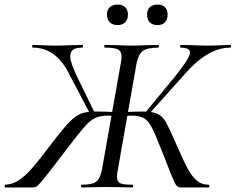

<svg xmlns="http://www.w3.org/2000/svg" viewBox="-48 -822 1033 842"><path d="M310 -12Q343 -12 360 -18Q377 -24 385.5 -38.5Q394 -53 400 -83L482 -546Q485 -561 485 -573Q485 -597 469.5 -605Q454 -613 413 -613Q409 -613 409 -619Q409 -625 413 -625L463 -624Q503 -622 525 -622Q553 -622 599 -624L645 -625Q649 -625 649 -619Q649 -613 645 -613Q597 -613 577.5 -598Q558 -583 550 -539L469 -79Q465 -62 465 -46Q465 -25 479 -18.5Q493 -12 532 -12Q536 -12 536 -6Q536 0 532 0Q502 0 485 -1L419 -2L355 -1Q339 0 310 0Q307 0 307 -6Q307 -12 310 -12ZM-25 -12Q7 -13 36 -32.5Q65 -52 95.5 -87.5Q126 -123 178 -192Q230 -260 257 -287.5Q284 -315 308 -324Q332 -333 376 -333Q409 -333 467 -330L464 -312Q455 -313 445.5 -314Q436 -315 427 -315Q391 -315 368.5 -304Q346 -293 321.5 -265Q297 -237 243 -166Q190 -96 158 -55.5Q126 -15 116.5 -7.5Q107 0 96 0H-25Q-28 0 -27.5 -6Q-27 -12 -25 -12ZM97 -613Q93 -613 93 -619Q93 -625 97 -625L131 -624Q165 -622 196 -622Q226 -622 266 -624L312 -625Q316 -625 316 -619Q316 -613 312 -613Q285 -613 272.5 -604Q260 -595 260 -575Q260 -548 290 -486L368 -326L350 -317L253 -502Q196 -613 97 -613ZM657 -172Q631 -239 615.5 -267Q600 -295 581 -305Q562 -315 526 -315Q515 -315 505.5 -314Q496 -313 488 -312L489 -330Q548 -333 578 -333Q622 -333 643.5 -322.5Q665 -312 679.5 -286.5Q694 -261 727 -185Q756 -118 774.5 -83.5Q793 -49 814.5 -30.5Q836 -12 866 -12Q870 -12 870 -6Q870 0 867 0H744Q733 0 726 -8Q719 -16 702 -58Q685 -100 657 -172ZM587 -326 720 -487Q753 -529 769 -553.5Q785 -578 785 -592Q785 -613 745 -613Q742 -613 742 -619Q742 -625 745 -625L794 -624Q834 -622 861 -622Q894 -622 928 -624L961 -625Q965 -625 965 -619Q965 -613 961 -613Q864 -613 764 -499L601 -317ZM421 -758Q421 -779 433.5 -790.5Q446 -802 468 -802Q489 -802 501 -790.5Q513 -779 513 -758Q513 -736 501 -724Q489 -712 468 -712Q446 -712 433.5 -724Q421 -736 421 -758ZM597 -758Q597 -779 609 -790.5Q621 -802 643 -802Q664 -802 675.5 -790.5Q687 -779 687 -758Q687 -736 675.5 -724Q664 -712 643 -712Q621 -712 609 -724Q597 -736 597 -758Z"/></svg>

Font: Cormorant Infant Medium
Style: Italic
Weight: 500
Italic angle: -10°
Designer: Christian Thalmann (Catharsis Fonts)
Foundry: Catharsis Fonts
Version: Version 4.000